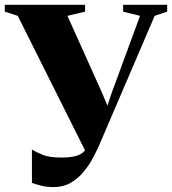

<svg xmlns="http://www.w3.org/2000/svg" viewBox="-40 -763 716 800"><path d="M184 16.5Q155.5 16.5 132.2 10.8Q109 5 93 -1V-140Q109.5 -129.5 137.5 -118Q165.5 -106.5 215.5 -106.5Q244.5 -106.5 266.2 -110.8Q288 -115 302.8 -125.5Q317.5 -136 325.5 -155.5L326.5 -112L34 -697L-20 -714.5V-743H314.5V-714.5L241 -697L386.5 -373.5L418 -297.5L394 -281.5L424.5 -373.5L543.5 -697L473 -714.5V-743H656.5V-714.5L604.5 -697L373.5 -158.5Q363 -134.5 347 -104.5Q331 -74.5 308.2 -47Q285.5 -19.5 254.8 -1.5Q224 16.5 184 16.5Z"/></svg>

Font: Merriweather 120pt Black
Style: Regular
Weight: 900
Designer: Eben Sorkin
Foundry: Eben Sorkin
Version: Version 2.100